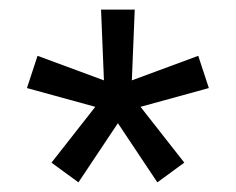

<svg xmlns="http://www.w3.org/2000/svg" viewBox="-20 -767 490 399"><path d="M225 -511 307 -388 363 -429 272 -545 414 -584 392 -651 254 -600 260 -747H190L196 -600L58 -651L36 -584L178 -545L87 -429L143 -388Z"/></svg>

Font: IBM Plex Devanagari
Style: Regular
Weight: 400
Designer: Mike Abbink, Paul van der Laan, Pieter van Rosmalen, Erin McLaughlin
Foundry: Bold Monday
Version: Version 1.0